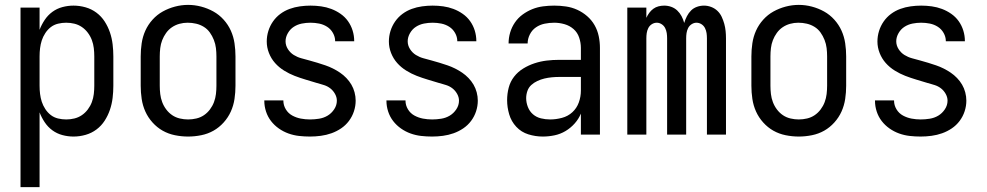

<svg xmlns="http://www.w3.org/2000/svg" viewBox="-20 -551 4040 786"><path d="M64 215V-520H142V-429Q150 -450 163 -469.5Q176 -489 194.5 -502.5Q213 -516 235.5 -522Q258 -528 281 -528Q306 -528 330.5 -521Q355 -514 375 -499Q395 -484 408.5 -463Q422 -442 430 -418.5Q438 -395 441 -370Q444 -345 444 -320V-200Q444 -175 441 -150Q438 -125 430 -101.5Q422 -78 408.5 -57Q395 -36 375 -21Q355 -6 330.5 1Q306 8 281 8Q258 8 235.5 2Q213 -4 194.5 -17.5Q176 -31 163 -50.5Q150 -70 142 -91V215ZM251 -62Q268 -62 284.5 -66Q301 -70 315 -79.5Q329 -89 339.5 -103Q350 -117 356 -133Q362 -149 364 -166Q366 -183 366 -200V-320Q366 -337 364 -354Q362 -371 356 -387Q350 -403 339.5 -417Q329 -431 315 -440.5Q301 -450 284.5 -454Q268 -458 251 -458Q234 -458 217.5 -454Q201 -450 188 -440Q175 -430 165.5 -415.5Q156 -401 151 -385.5Q146 -370 144 -353.5Q142 -337 142 -320V-200Q142 -183 144 -166.5Q146 -150 151 -134.5Q156 -119 165.5 -104.5Q175 -90 188 -80Q201 -70 217.5 -66Q234 -62 251 -62Z M750 8Q723 8 696 2.5Q669 -3 646 -16Q623 -29 604.5 -49.5Q586 -70 575 -94.5Q564 -119 560 -146Q556 -173 556 -200V-320Q556 -347 560 -374Q564 -401 575 -425.5Q586 -450 604.5 -470.5Q623 -491 646.5 -504Q670 -517 696.5 -524Q723 -531 750 -531Q777 -531 803.5 -524Q830 -517 853.5 -504Q877 -491 895.5 -470.5Q914 -450 925 -425.5Q936 -401 940 -374Q944 -347 944 -320V-200Q944 -173 940 -146Q936 -119 925 -94.5Q914 -70 895.5 -49.5Q877 -29 854 -16Q831 -3 804 2.5Q777 8 750 8ZM750 -62Q767 -62 784 -66Q801 -70 815 -79.5Q829 -89 839.5 -103Q850 -117 856 -133Q862 -149 864 -166Q866 -183 866 -200V-320Q866 -337 864 -354Q862 -371 855.5 -387.5Q849 -404 839 -418Q829 -432 814.5 -441Q800 -450 783 -454Q766 -458 748 -458Q731 -458 714.5 -453.5Q698 -449 684 -439.5Q670 -430 660 -416Q650 -402 644 -386.5Q638 -371 636 -354Q634 -337 634 -320V-200Q634 -183 636 -166Q638 -149 644 -133Q650 -117 660.5 -103Q671 -89 685 -79.5Q699 -70 716 -66Q733 -62 750 -62Z M1249 8Q1226 8 1204 5.5Q1182 3 1161 -4.5Q1140 -12 1121.5 -25Q1103 -38 1089.5 -55.5Q1076 -73 1069 -94.5Q1062 -116 1062 -138Q1062 -139 1062 -139Q1062 -139 1062 -140H1140Q1140 -140 1140 -139.5Q1140 -139 1140 -139Q1140 -120 1150 -103.5Q1160 -87 1176.5 -78Q1193 -69 1211.5 -65.5Q1230 -62 1249 -62Q1267 -62 1286 -65Q1305 -68 1321 -77.5Q1337 -87 1348 -103.5Q1359 -120 1359 -139Q1359 -153 1351.5 -166.5Q1344 -180 1332.5 -189Q1321 -198 1307 -202.5Q1293 -207 1279 -211H1278Q1255 -218 1231.5 -225Q1208 -232 1186 -240.5Q1164 -249 1143 -262Q1122 -275 1106 -293Q1090 -311 1081 -334Q1072 -357 1072 -381Q1072 -403 1078.5 -424Q1085 -445 1097.5 -463Q1110 -481 1127.5 -494Q1145 -507 1165.5 -514.5Q1186 -522 1208 -525Q1230 -528 1251 -528Q1273 -528 1294.5 -525Q1316 -522 1336 -514.5Q1356 -507 1374 -494.5Q1392 -482 1404.5 -464.5Q1417 -447 1423.5 -426Q1430 -405 1430 -383Q1430 -383 1430 -382.5Q1430 -382 1430 -382H1352Q1352 -382 1352 -382.5Q1352 -383 1352 -383Q1352 -400 1343 -416Q1334 -432 1319 -441.5Q1304 -451 1286.5 -454.5Q1269 -458 1251 -458Q1233 -458 1215.5 -454.5Q1198 -451 1183 -441.5Q1168 -432 1158.5 -415.5Q1149 -399 1149 -382Q1149 -365 1158.5 -350Q1168 -335 1182.5 -326Q1197 -317 1213.5 -312.5Q1230 -308 1246.5 -303.5Q1263 -299 1279.5 -294Q1296 -289 1312 -283.5Q1328 -278 1343 -270.5Q1358 -263 1372 -253.5Q1386 -244 1398 -231.5Q1410 -219 1418.5 -204.5Q1427 -190 1431.5 -173Q1436 -156 1436 -139Q1436 -117 1429 -95.5Q1422 -74 1408.5 -56Q1395 -38 1376.5 -25.5Q1358 -13 1337 -5.5Q1316 2 1293.5 5Q1271 8 1249 8Z M1749 8Q1726 8 1704 5.5Q1682 3 1661 -4.5Q1640 -12 1621.5 -25Q1603 -38 1589.5 -55.5Q1576 -73 1569 -94.5Q1562 -116 1562 -138Q1562 -139 1562 -139Q1562 -139 1562 -140H1640Q1640 -140 1640 -139.5Q1640 -139 1640 -139Q1640 -120 1650 -103.5Q1660 -87 1676.5 -78Q1693 -69 1711.5 -65.5Q1730 -62 1749 -62Q1767 -62 1786 -65Q1805 -68 1821 -77.5Q1837 -87 1848 -103.5Q1859 -120 1859 -139Q1859 -153 1851.5 -166.5Q1844 -180 1832.5 -189Q1821 -198 1807 -202.5Q1793 -207 1779 -211H1778Q1755 -218 1731.5 -225Q1708 -232 1686 -240.5Q1664 -249 1643 -262Q1622 -275 1606 -293Q1590 -311 1581 -334Q1572 -357 1572 -381Q1572 -403 1578.5 -424Q1585 -445 1597.5 -463Q1610 -481 1627.5 -494Q1645 -507 1665.5 -514.5Q1686 -522 1708 -525Q1730 -528 1751 -528Q1773 -528 1794.5 -525Q1816 -522 1836 -514.5Q1856 -507 1874 -494.5Q1892 -482 1904.5 -464.5Q1917 -447 1923.5 -426Q1930 -405 1930 -383Q1930 -383 1930 -382.5Q1930 -382 1930 -382H1852Q1852 -382 1852 -382.5Q1852 -383 1852 -383Q1852 -400 1843 -416Q1834 -432 1819 -441.5Q1804 -451 1786.5 -454.5Q1769 -458 1751 -458Q1733 -458 1715.5 -454.5Q1698 -451 1683 -441.5Q1668 -432 1658.5 -415.5Q1649 -399 1649 -382Q1649 -365 1658.5 -350Q1668 -335 1682.5 -326Q1697 -317 1713.5 -312.5Q1730 -308 1746.5 -303.5Q1763 -299 1779.5 -294Q1796 -289 1812 -283.5Q1828 -278 1843 -270.5Q1858 -263 1872 -253.5Q1886 -244 1898 -231.5Q1910 -219 1918.5 -204.5Q1927 -190 1931.5 -173Q1936 -156 1936 -139Q1936 -117 1929 -95.5Q1922 -74 1908.5 -56Q1895 -38 1876.5 -25.5Q1858 -13 1837 -5.5Q1816 2 1793.5 5Q1771 8 1749 8Z M2202 8Q2172 8 2143 -1Q2114 -10 2093.5 -32Q2073 -54 2064.5 -83Q2056 -112 2056 -141Q2056 -167 2062.5 -192Q2069 -217 2084.5 -237Q2100 -257 2122 -270.5Q2144 -284 2168.5 -292Q2193 -300 2218 -303Q2243 -306 2269 -306H2358V-355Q2358 -376 2351 -397Q2344 -418 2328 -432Q2312 -446 2291 -452Q2270 -458 2249 -458Q2229 -458 2209.5 -454Q2190 -450 2174 -439Q2158 -428 2149 -410Q2140 -392 2140 -373Q2140 -373 2140 -373Q2140 -373 2140 -373Q2140 -373 2140 -373Q2140 -373 2140 -373Q2140 -373 2140 -373Q2140 -373 2140 -373H2062Q2062 -373 2062 -373Q2062 -373 2062 -373Q2062 -396 2068.5 -418Q2075 -440 2088 -459Q2101 -478 2119.5 -491.5Q2138 -505 2159 -513.5Q2180 -522 2203 -525Q2226 -528 2249 -528Q2273 -528 2297 -524.5Q2321 -521 2343 -511Q2365 -501 2383.5 -485Q2402 -469 2414 -448Q2426 -427 2431 -403Q2436 -379 2436 -355V0H2358V-86Q2349 -64 2332.5 -45.5Q2316 -27 2295 -14.5Q2274 -2 2250 3Q2226 8 2202 8ZM2232 -62Q2256 -62 2280.5 -68.5Q2305 -75 2323 -91.5Q2341 -108 2349.5 -131.5Q2358 -155 2358 -180V-236H2269Q2254 -236 2238.5 -234.5Q2223 -233 2208.5 -229.5Q2194 -226 2180 -219.5Q2166 -213 2155 -203Q2144 -193 2139 -178.5Q2134 -164 2134 -149Q2134 -131 2141 -113Q2148 -95 2162 -83Q2176 -71 2194.5 -66.5Q2213 -62 2232 -62Z M2548 0V-520H2626V-478Q2631 -489 2638 -498.5Q2645 -508 2654.5 -515Q2664 -522 2675.5 -525Q2687 -528 2699 -528Q2714 -528 2728 -523Q2742 -518 2752.5 -508Q2763 -498 2770 -485Q2777 -472 2781 -457Q2785 -471 2792 -484.5Q2799 -498 2809 -508Q2819 -518 2833 -523Q2847 -528 2862 -528Q2877 -528 2891.5 -522.5Q2906 -517 2917 -506.5Q2928 -496 2934.5 -482Q2941 -468 2945 -453.5Q2949 -439 2950.5 -424Q2952 -409 2952 -394V0H2874V-394Q2874 -405 2872.5 -415.5Q2871 -426 2866 -436Q2861 -446 2851.5 -452Q2842 -458 2831 -458Q2821 -458 2811.5 -452Q2802 -446 2797 -436Q2792 -426 2790.5 -415.5Q2789 -405 2789 -394V0H2711V-394Q2711 -405 2709.5 -415.5Q2708 -426 2703 -436Q2698 -446 2688.5 -452Q2679 -458 2669 -458Q2658 -458 2648.5 -452Q2639 -446 2634 -436Q2629 -426 2627.5 -415.5Q2626 -405 2626 -394V0Z M3250 8Q3223 8 3196 2.5Q3169 -3 3146 -16Q3123 -29 3104.5 -49.5Q3086 -70 3075 -94.5Q3064 -119 3060 -146Q3056 -173 3056 -200V-320Q3056 -347 3060 -374Q3064 -401 3075 -425.5Q3086 -450 3104.5 -470.5Q3123 -491 3146.5 -504Q3170 -517 3196.5 -524Q3223 -531 3250 -531Q3277 -531 3303.5 -524Q3330 -517 3353.5 -504Q3377 -491 3395.5 -470.5Q3414 -450 3425 -425.5Q3436 -401 3440 -374Q3444 -347 3444 -320V-200Q3444 -173 3440 -146Q3436 -119 3425 -94.5Q3414 -70 3395.5 -49.5Q3377 -29 3354 -16Q3331 -3 3304 2.5Q3277 8 3250 8ZM3250 -62Q3267 -62 3284 -66Q3301 -70 3315 -79.5Q3329 -89 3339.5 -103Q3350 -117 3356 -133Q3362 -149 3364 -166Q3366 -183 3366 -200V-320Q3366 -337 3364 -354Q3362 -371 3355.5 -387.5Q3349 -404 3339 -418Q3329 -432 3314.5 -441Q3300 -450 3283 -454Q3266 -458 3248 -458Q3231 -458 3214.5 -453.5Q3198 -449 3184 -439.5Q3170 -430 3160 -416Q3150 -402 3144 -386.5Q3138 -371 3136 -354Q3134 -337 3134 -320V-200Q3134 -183 3136 -166Q3138 -149 3144 -133Q3150 -117 3160.5 -103Q3171 -89 3185 -79.5Q3199 -70 3216 -66Q3233 -62 3250 -62Z M3749 8Q3726 8 3704 5.5Q3682 3 3661 -4.5Q3640 -12 3621.5 -25Q3603 -38 3589.5 -55.5Q3576 -73 3569 -94.5Q3562 -116 3562 -138Q3562 -139 3562 -139Q3562 -139 3562 -140H3640Q3640 -140 3640 -139.5Q3640 -139 3640 -139Q3640 -120 3650 -103.5Q3660 -87 3676.5 -78Q3693 -69 3711.5 -65.5Q3730 -62 3749 -62Q3767 -62 3786 -65Q3805 -68 3821 -77.5Q3837 -87 3848 -103.5Q3859 -120 3859 -139Q3859 -153 3851.5 -166.5Q3844 -180 3832.5 -189Q3821 -198 3807 -202.5Q3793 -207 3779 -211H3778Q3755 -218 3731.5 -225Q3708 -232 3686 -240.5Q3664 -249 3643 -262Q3622 -275 3606 -293Q3590 -311 3581 -334Q3572 -357 3572 -381Q3572 -403 3578.5 -424Q3585 -445 3597.5 -463Q3610 -481 3627.5 -494Q3645 -507 3665.5 -514.5Q3686 -522 3708 -525Q3730 -528 3751 -528Q3773 -528 3794.5 -525Q3816 -522 3836 -514.5Q3856 -507 3874 -494.5Q3892 -482 3904.5 -464.5Q3917 -447 3923.5 -426Q3930 -405 3930 -383Q3930 -383 3930 -382.5Q3930 -382 3930 -382H3852Q3852 -382 3852 -382.5Q3852 -383 3852 -383Q3852 -400 3843 -416Q3834 -432 3819 -441.5Q3804 -451 3786.5 -454.5Q3769 -458 3751 -458Q3733 -458 3715.5 -454.5Q3698 -451 3683 -441.5Q3668 -432 3658.5 -415.5Q3649 -399 3649 -382Q3649 -365 3658.5 -350Q3668 -335 3682.5 -326Q3697 -317 3713.5 -312.5Q3730 -308 3746.5 -303.5Q3763 -299 3779.5 -294Q3796 -289 3812 -283.5Q3828 -278 3843 -270.5Q3858 -263 3872 -253.5Q3886 -244 3898 -231.5Q3910 -219 3918.5 -204.5Q3927 -190 3931.5 -173Q3936 -156 3936 -139Q3936 -117 3929 -95.5Q3922 -74 3908.5 -56Q3895 -38 3876.5 -25.5Q3858 -13 3837 -5.5Q3816 2 3793.5 5Q3771 8 3749 8Z"/></svg>

Font: Zed Mono
Style: Regular
Weight: 400
Monospace: yes
Designer: Belleve Invis
Foundry: Belleve Invis
Version: Version 1.0.0; ttfautohint (v1.8.4)